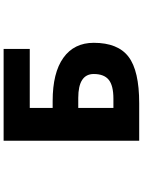

<svg xmlns="http://www.w3.org/2000/svg" viewBox="113 -885 774 1040"><g transform="rotate(-90 500.0 -365.0)"><path d="M435.5 -466.8H472.7Q626 -466.8 707 -408.7Q788.1 -350.6 788.1 -244.1Q788.1 -113.3 712.4 -55.7Q636.7 2 460.9 2H257.8V-732.4H754.9V-590.8H435.5ZM435.5 -137.7H485.4Q556.6 -137.7 587.9 -163.1Q619.1 -188.5 619.1 -244.1Q619.1 -328.1 489.3 -328.1H435.5Z"/></g></svg>

Font: Gen Shin Gothic Monospace Heavy
Style: Bold
Weight: 800
Designer: [Source Han Sans]
Ryoko NISHIZUKA  (kana & ideographs); Paul D. Hunt (Latin, Greek & Cyrillic); Wenlong ZHANG  (bopomofo
Version: Version 1.002.20150607